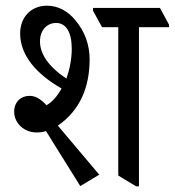

<svg xmlns="http://www.w3.org/2000/svg" viewBox="-20 -651 616 677"><path d="M263 5 330 -35 184 -208C262 -262 296 -343 296 -442C296 -493 279 -540 247 -578C222 -610 186 -631 146 -631C89 -631 51 -590 51 -533C51 -456 108 -390 197 -339C183 -313 164 -291 144 -280C123 -302 106 -313 84 -313C55 -313 30 -293 30 -257C30 -216 66 -184 108 -184C121 -184 132 -185 142 -189ZM460 6H470V-555H576V-564L544 -623H308V-613L340 -555H397V-32ZM121 -505C121 -543 144 -570 178 -570C212 -570 233 -539 233 -479C233 -444 226 -407 214 -374C151 -416 121 -461 121 -505Z"/></svg>

Font: Noto Serif Devanagari Condensed
Style: Regular
Weight: 400
Width: 3
Designer: Universal Thirst, Indian Type Foundry and the Monotype Design Team
Foundry: Monotype Imaging Inc.
Version: Version 2.004